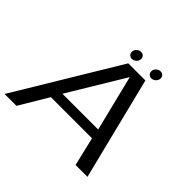

<svg xmlns="http://www.w3.org/2000/svg" viewBox="-199 -987 1190 1190"><g transform="rotate(45 396.0 -391.5)"><path d="M-14 0 394 -676.5H544L712.5 0H608.5L563.5 -189H203L90 0ZM238.5 -254.5H552L461.5 -620.5H459.5ZM560.5 -711.5Q547 -711.5 538.2 -720.2Q529.5 -729 529.5 -742.5Q529.5 -759 542.2 -771Q555 -783 571 -783Q585 -783 593.5 -774.2Q602 -765.5 602 -752Q602 -735.5 589.2 -723.5Q576.5 -711.5 560.5 -711.5ZM390 -711.5Q376.5 -711.5 367.8 -720.2Q359 -729 359 -742.5Q359 -759 371.8 -771Q384.5 -783 400.5 -783Q414 -783 422.8 -774.2Q431.5 -765.5 431.5 -752Q431.5 -735.5 418.8 -723.5Q406 -711.5 390 -711.5Z"/></g></svg>

Font: Anybody ExtraExpanded Regular
Style: Italic
Weight: 400
Width: 8
Italic angle: -10°
Designer: Tyler Finck
Foundry: Etcetera Type Company
Version: Version 1.010; ttfautohint (v1.8.3) -l 8 -r 50 -G 200 -x 14 